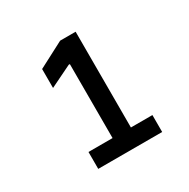

<svg xmlns="http://www.w3.org/2000/svg" viewBox="-101 -937 572 580"><g transform="rotate(-30 185.0 -647.5)"><path d="M232 -510H307V-451H84V-510H168V-768H164L88 -731V-797L178 -844H232Z"/></g></svg>

Font: Varela
Style: Regular
Weight: 400
Designer: Joe Prince
Foundry: Joe Prince
Version: Version 1.000